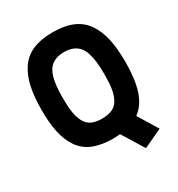

<svg xmlns="http://www.w3.org/2000/svg" viewBox="-199 -833 1041 1120"><g transform="rotate(-30 322.0 -273.0)"><path d="M456.1 155.8 366.2 9.8Q331.1 12.2 321.8 12.2Q242.2 12.2 187.5 -9.8Q132.8 -31.7 100.6 -77.4Q68.4 -123 54.2 -186.5Q40 -250 40 -339.8Q40 -429.7 54.2 -494.6Q68.4 -559.6 100.6 -607.4Q132.8 -655.3 187.7 -678.7Q242.7 -702.1 321.8 -702.1Q400.9 -702.1 455.8 -678.7Q510.7 -655.3 543.2 -607.4Q575.7 -559.6 589.8 -494.6Q604 -429.7 604 -339.8Q604 -225.1 579.8 -150.1Q555.7 -75.2 501 -35.2L582 97.2ZM461.9 -339.8Q461.9 -386.7 458 -421.1Q454.1 -455.6 444.6 -484.6Q435.1 -513.7 419.2 -531.5Q403.3 -549.3 379.2 -559.1Q355 -568.8 321.8 -568.8Q288.6 -568.8 264.4 -559.1Q240.2 -549.3 224.4 -531.5Q208.5 -513.7 199 -484.6Q189.5 -455.6 185.8 -421.1Q182.1 -386.7 182.1 -339.8Q182.1 -281.2 188.2 -242.4Q194.3 -203.6 210 -175Q225.6 -146.5 252.9 -133.8Q280.3 -121.1 321.8 -121.1Q363.3 -121.1 390.6 -133.8Q418 -146.5 433.8 -175Q449.7 -203.6 455.8 -242.4Q461.9 -281.2 461.9 -339.8Z"/></g></svg>

Font: TitilliumText25L
Style: 999 wt
Weight: 900
Designer: Accademia di Belle Arti di Urbino and others
Foundry: Accademia di Belle Arti di Urbino and others.
Version: Version 25.000